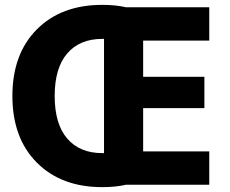

<svg xmlns="http://www.w3.org/2000/svg" viewBox="-20 -760 947 790"><path d="M401 -740Q456 -740 499 -730H841V-593H569V-444H821V-315H569V-137H841V0H499Q456 10 401 10Q232 10 131.5 -91Q31 -192 31 -365Q31 -538 131.5 -639Q232 -740 401 -740ZM408 -130V-600H401Q308 -600 256.5 -540Q205 -480 205 -365Q205 -250 256.5 -190Q308 -130 401 -130Z"/></svg>

Font: M PLUS 1p ExtraBold
Style: Regular
Weight: 800
Version: Version 1.062